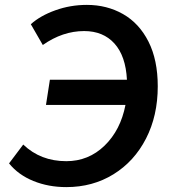

<svg xmlns="http://www.w3.org/2000/svg" viewBox="-20 -752 690 785"><path d="M17 -84 75 -161Q146 -93 251 -93Q342 -93 407.5 -156.5Q473 -220 493 -323H168L184 -426H499Q494 -523 448 -574Q402 -625 324 -625Q236 -625 155 -568L106 -653Q145 -688 206.5 -710Q268 -732 335 -732Q417 -732 483 -694.5Q549 -657 587 -582Q625 -507 625 -399Q625 -279 577 -185.5Q529 -92 444 -39.5Q359 13 251 13Q178 13 116.5 -12Q55 -37 17 -84Z"/></svg>

Font: Nebula Sans Semibold
Style: Regular
Weight: 600
Italic angle: -9°
Designer: Paul D. Hunt for Adobe (as Source Sans)
Foundry: Nebula Entertainment & Broadcasting LLC
Version: Version 1.010